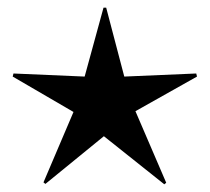

<svg xmlns="http://www.w3.org/2000/svg" viewBox="-20 -478 545 499"><path d="M407 1 250 -124 98 0 93 -4 171 -187 13 -279 15 -287 200 -279 249 -458H256L303 -279L490 -287L492 -279L332 -189L412 -3Z"/></svg>

Font: Noto Sans Thaana
Style: Bold
Weight: 700
Designer: David Williams
Foundry: Google Inc.
Version: Version 3.001; ttfautohint (v1.8.4.7-5d5b)